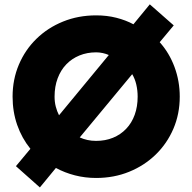

<svg xmlns="http://www.w3.org/2000/svg" viewBox="-20 -784 863 862"><path d="M159 57.5 51.5 -38 116.5 -116Q78 -163.5 57.2 -223Q36.5 -282.5 36.5 -350Q36.5 -427.5 64.8 -494Q93 -560.5 143.8 -610Q194.5 -659.5 263 -687.2Q331.5 -715 411.5 -715Q460.5 -715 502.5 -704.2Q544.5 -693.5 579 -675L652.5 -764.5L760 -670L697 -594.5Q740 -546.5 763.5 -483.2Q787 -420 787 -350Q787 -272.5 758.5 -206Q730 -139.5 679 -90Q628 -40.5 559.8 -12.8Q491.5 15 411.5 15Q362 15 316.2 3.2Q270.5 -8.5 231 -30ZM245 -266.5 468.5 -537Q456 -542.5 441.2 -545.8Q426.5 -549 411.5 -549Q371 -549 336.8 -535Q302.5 -521 277.5 -495Q252.5 -469 238.8 -432.2Q225 -395.5 225 -350Q225 -326 230.5 -305Q236 -284 245 -266.5ZM411.5 -151.5Q453 -151.5 487.2 -165.5Q521.5 -179.5 546.5 -205.8Q571.5 -232 584.8 -268.8Q598 -305.5 598 -350Q598 -378 592 -404Q586 -430 573.5 -451L338 -167Q354.5 -159.5 372.8 -155.5Q391 -151.5 411.5 -151.5Z"/></svg>

Font: Geologica Thin Cursive ExtraBold
Style: Regular
Weight: 800
Version: Version 1.010;gftools[0.9.28]